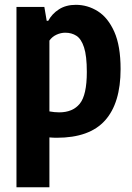

<svg xmlns="http://www.w3.org/2000/svg" viewBox="-20 -576 560 816"><path d="M50 220V-546.5H168.5L178.5 -487.5H185Q201 -517.5 230.8 -536.5Q260.5 -555.5 302.5 -555.5Q352.5 -555.5 395.8 -528.2Q439 -501 465.8 -441Q492.5 -381 492.5 -282.5Q492.5 -138 426.5 -64.2Q360.5 9.5 221 9.5Q206.5 9.5 190 8V220ZM232 -98.5Q289 -98.5 319 -135.2Q349 -172 349 -270Q349 -338.5 337.2 -374.5Q325.5 -410.5 305 -423.8Q284.5 -437 257.5 -437Q238.5 -437 220 -428.5Q201.5 -420 190 -403.5V-102.5Q212 -98.5 232 -98.5Z"/></svg>

Font: Encode Sans Condensed
Style: Bold
Weight: 700
Width: 3
Designer: Multiple Designers
Foundry: Impallari Type
Version: Version 3.000; ttfautohint (v1.8.3) -l 8 -r 50 -G 200 -x 14 